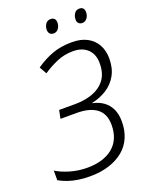

<svg xmlns="http://www.w3.org/2000/svg" viewBox="-163 -970 833 1065"><g transform="rotate(-20 253.0 -437.5)"><path d="M180 10Q143 10 110.5 5Q78 0 51 -9.5Q24 -19 1 -32V-89Q34 -68 82.5 -54Q131 -40 182 -40Q231 -40 269.5 -52Q308 -64 335 -87Q362 -110 375.5 -143Q389 -176 389 -218Q389 -283 348 -314.5Q307 -346 230 -346H134L144 -395H239Q296 -395 342.5 -412Q389 -429 416.5 -465.5Q444 -502 444 -562Q444 -615 412.5 -645Q381 -675 327 -675Q277 -675 233.5 -657Q190 -639 147 -610L123 -653Q172 -687 222.5 -705.5Q273 -724 338 -724Q391 -724 427.5 -704.5Q464 -685 483.5 -650Q503 -615 503 -568Q503 -511 480 -470Q457 -429 417.5 -404Q378 -379 330 -369V-367Q365 -360 392 -341Q419 -322 434 -291Q449 -260 449 -216Q449 -164 431 -122Q413 -80 378 -51Q343 -22 293 -6Q243 10 180 10ZM430 -804Q417 -804 408.5 -812.5Q400 -821 401 -836Q401 -854 411 -869.5Q421 -885 441 -885Q456 -885 463 -876.5Q470 -868 470 -854Q470 -834 459 -819Q448 -804 430 -804ZM261 -804Q247 -804 239 -812.5Q231 -821 231 -836Q231 -854 241 -869.5Q251 -885 272 -885Q282 -885 288.5 -881Q295 -877 298 -870Q301 -863 301 -854Q301 -834 290 -819Q279 -804 261 -804Z"/></g></svg>

Font: Noto Sans Display Light
Style: Italic
Weight: 300
Italic angle: -12°
Designer: Monotype Design Team
Foundry: Monotype Imaging Inc.
Version: Version 2.003